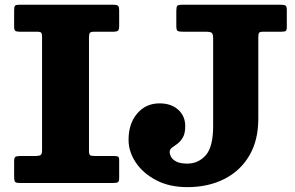

<svg xmlns="http://www.w3.org/2000/svg" viewBox="-20 -770 1240 808"><path d="M521 -181.5Q521 -250 557.5 -292.5Q594 -335 651.5 -335Q700.5 -335 730 -308.2Q759.5 -281.5 759.5 -239.5Q759.5 -208.5 749.5 -191.5Q739.5 -174.5 726.8 -165.2Q714 -156 704 -148.8Q694 -141.5 694 -129.5Q694 -121 700 -109.8Q706 -98.5 722.2 -90Q738.5 -81.5 768.5 -81.5Q814.5 -81.5 845.8 -116.5Q877 -151.5 877 -240V-607.5Q877 -627 871 -631.8Q865 -636.5 845.5 -636.5H749.5Q733 -636.5 727.5 -640Q722 -643.5 722 -660.5V-723.5Q722 -741 726 -745.5Q730 -750 747 -750H1163.5Q1177 -750 1182 -746.2Q1187 -742.5 1187 -727.5V-656.5Q1187 -642.5 1182.2 -639.5Q1177.5 -636.5 1163.5 -636.5H1087Q1073 -636.5 1070 -631.2Q1067 -626 1067 -611.5V-270Q1067 -179 1029 -114.8Q991 -50.5 923.5 -16.5Q856 17.5 768.5 17.5Q692.5 17.5 637 -11.8Q581.5 -41 551.2 -86.5Q521 -132 521 -181.5ZM354.5 -612.5V-135.5Q354.5 -120.5 359.2 -117Q364 -113.5 379 -113.5H461Q472 -113.5 476.8 -110.8Q481.5 -108 481.5 -97V-22.5Q481.5 -8 477.2 -4Q473 0 458 0H63Q47.5 0 43.5 -4.8Q39.5 -9.5 39.5 -25V-92Q39.5 -106.5 45 -110Q50.5 -113.5 66 -113.5H130.5Q144.5 -113.5 150.8 -117.5Q157 -121.5 157 -137.5V-612Q157 -626.5 154 -631.5Q151 -636.5 136.5 -636.5H63.5Q49.5 -636.5 44.5 -640.2Q39.5 -644 39.5 -658V-725.5Q39.5 -741.5 43 -745.8Q46.5 -750 62 -750H457Q473 -750 477.2 -745.2Q481.5 -740.5 481.5 -725V-662Q481.5 -645 476.5 -640.8Q471.5 -636.5 456.5 -636.5H377.5Q362.5 -636.5 358.5 -632Q354.5 -627.5 354.5 -612.5Z"/></svg>

Font: Besley* Heavy
Style: Regular
Weight: 800
Designer: Owen Earl
Foundry: indestructible type*
Version: Version 3.000; ttfautohint (v1.8.3)